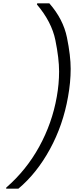

<svg xmlns="http://www.w3.org/2000/svg" viewBox="-20 -954 460 1160"><path d="M17 186 18 179Q139 74 217 -68Q295 -210 323 -369Q337 -447 337 -522Q337 -601 314.5 -711.5Q292 -822 203 -927L205 -934H278Q362 -838 384.5 -727.5Q407 -617 407 -538Q407 -457 391 -369Q361 -198 281.5 -52.5Q202 93 91 186Z"/></svg>

Font: Fz Poppins Light
Style: Italic
Weight: 300
Italic angle: -10°
Designer: Ninad Kale (Devanagari), Jonny Pinhorn (Latin)
Foundry: Indian Type Foundry
Version: Vit hóa bi Vntype.Com & FontZin.Com